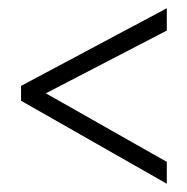

<svg xmlns="http://www.w3.org/2000/svg" viewBox="-20 -587 454 465"><path d="M384 -142 31 -343V-379L384 -567V-513L91 -361L384 -195Z"/></svg>

Font: Noto Sans Sinhala UI ExtraCondensed Light
Style: Regular
Weight: 300
Width: 2
Designer: Jelle Bosma - Monotype Design Team
Foundry: Monotype Imaging Inc.
Version: Version 2.006; ttfautohint (v1.8.4.7-5d5b)